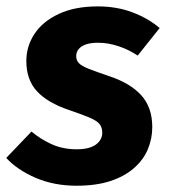

<svg xmlns="http://www.w3.org/2000/svg" viewBox="-38 -569 532 606"><path d="M270.8 -548.8Q330.4 -548.8 380.2 -530Q430 -511.2 465.9 -480.5L396.6 -393.6Q367.9 -412.7 335.4 -423.4Q302.9 -434.1 271.8 -434.1Q248.9 -434.1 233.5 -428.9Q218.1 -423.6 210.3 -414.1Q202.5 -404.6 202.5 -391.7Q202.5 -378.6 211.1 -369.6Q219.7 -360.7 242.1 -351.8Q264.4 -342.9 304.6 -329.3Q371.5 -307.6 407 -269.2Q442.6 -230.7 442.6 -168.1Q442.6 -131.2 428.6 -97.9Q414.7 -64.6 385.1 -38.6Q355.6 -12.6 310.7 2.3Q265.9 17.2 203.4 17.2Q132.5 17.2 74.5 -7.7Q16.6 -32.7 -18.3 -70.5L61.4 -153.8Q88.5 -130.7 124 -114.3Q159.5 -97.8 204.8 -97.8Q231.6 -97.8 249.3 -104.6Q267 -111.5 275.9 -123.5Q284.8 -135.6 284.8 -149.3Q284.8 -166.5 276.4 -177.2Q268 -187.8 245.2 -197.6Q222.3 -207.3 180.3 -221.6Q112.1 -244.6 78.6 -281Q45.1 -317.4 45.1 -376.6Q45.1 -422.7 70.7 -461.8Q96.2 -500.8 146.9 -524.8Q197.6 -548.8 270.8 -548.8Z"/></svg>

Font: Fira Sans Variable
Style: Italic
Weight: 397
Italic angle: -8°
Designer: Carrois Corporate & Edenspiekermann AG
Foundry: Carrois Corporate GbR & Edenspiekermann AG
Version: Version 4.202